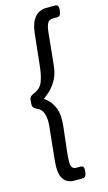

<svg xmlns="http://www.w3.org/2000/svg" viewBox="-137 -814 563 999"><g transform="rotate(-15 144.5 -315.0)"><path d="M271 -768Q289 -768 289 -748Q289 -736 285 -721Q281 -706 265 -706H243Q222 -706 213.5 -690Q205 -674 202 -645L184 -469Q179 -420 159.5 -388Q140 -356 119 -338Q98 -320 89 -314Q96 -310 111 -296Q126 -282 139 -255Q152 -228 152 -186Q152 -170 149 -141Q146 -112 141.5 -77.5Q137 -43 134 -12Q131 19 131 38Q131 56 137.5 66Q144 76 160 76H182Q200 76 200 96Q200 108 196 123Q192 138 176 138H126Q114 138 98 131Q82 124 70.5 104Q59 84 59 46Q59 29 62.5 -5Q66 -39 70 -78Q74 -117 77.5 -148.5Q81 -180 81 -191Q81 -221 72.5 -242.5Q64 -264 40 -274Q31 -278 25 -284.5Q19 -291 19 -303Q19 -328 24 -338Q29 -348 49 -356Q83 -370 95.5 -402.5Q108 -435 113 -485L131 -652Q136 -700 151 -725Q166 -750 185 -759Q204 -768 221 -768Z"/></g></svg>

Font: Asap VF Beta
Style: Italic
Weight: 400
Italic angle: -6°
Designer: Pablo Cosgaya
Foundry: Pablo Cosgaya
Version: Version 1.007